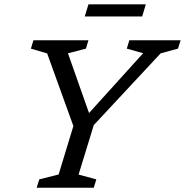

<svg xmlns="http://www.w3.org/2000/svg" viewBox="-20 -884 870 904"><path d="M654 -633.5 577 -655 589 -694.5H830.5L818 -655L736.5 -633L421.5 -295L350 -62L433.5 -39.5L421.5 0H152.5L165 -39.5L256 -62.5L325.5 -290.5L202 -632.5L125.5 -655L137.5 -694.5H396.5L384.5 -655L300 -633L407 -329.5H379ZM379 -806.5 396.5 -863.5H666.5L649.5 -806.5Z"/></svg>

Font: Newsreader 10pt
Style: Italic
Weight: 400
Italic angle: -17°
Version: Version 1.003